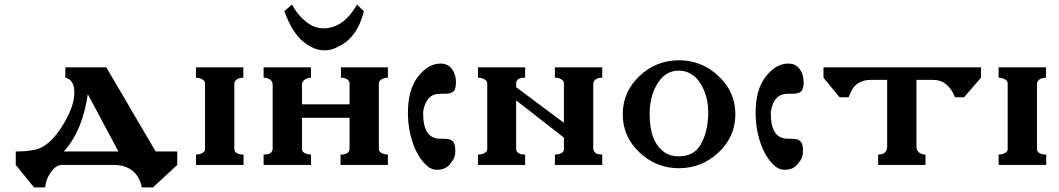

<svg xmlns="http://www.w3.org/2000/svg" viewBox="-20 -731 4696 851"><path d="M608.4 99.6Q599.6 51.8 567.4 25.9Q535.2 0 483.4 0H249Q222.7 3.9 199.2 42Q185.5 61.5 179.7 99.6H130.9L49.8 0V-59.6Q130.9 -59.6 167 -79.1Q217.8 -107.4 263.7 -185.1Q309.6 -262.7 309.6 -320.3Q309.6 -377.9 269.5 -386.7V-432.6H451.2L669.9 -59.6H765.6V0L658.2 99.6ZM262.7 -59.6H504.9L369.1 -313.5Q345.7 -150.4 262.7 -59.6Z M848.6 -45.9Q862.3 -45.9 875.5 -52.2Q888.7 -58.6 888.7 -69.3V-361.3Q888.7 -373 875.5 -379.9Q862.3 -386.7 848.6 -386.7V-432.6H1058.6V-386.7Q1023.4 -385.7 1018.6 -361.3V-69.3Q1021.5 -45.9 1059.6 -45.9V0H848.6Z M1274.4 -710.9Q1296.9 -667 1334.5 -636.2Q1372.1 -605.5 1414.1 -605.5Q1502 -605.5 1562.5 -710.9L1592.8 -680.7Q1562.5 -559.6 1473.6 -521.5Q1447.3 -507.8 1418.9 -507.8Q1370.1 -507.8 1322.3 -547.9Q1274.4 -587.9 1240.2 -681.6ZM1358.4 -386.7Q1343.8 -386.7 1331.1 -377.9Q1318.4 -369.1 1318.4 -356.4V-268.6H1529.3V-360.4Q1529.3 -373 1518.1 -379.9Q1506.8 -386.7 1491.2 -386.7V-432.6H1699.2V-386.7Q1684.6 -386.7 1671.9 -379.9Q1659.2 -373 1659.2 -360.4V-69.3Q1659.2 -58.6 1672.4 -52.2Q1685.5 -45.9 1699.2 -45.9V0H1489.3V-45.9Q1526.4 -45.9 1529.3 -69.3V-209H1318.4V-69.3Q1318.4 -58.6 1331.5 -52.2Q1344.7 -45.9 1358.4 -45.9V0H1148.4V-45.9Q1185.5 -45.9 1188.5 -69.3V-356.4Q1188.5 -370.1 1176.8 -378.4Q1165 -386.7 1148.4 -386.7V-432.6H1358.4Z M1951.2 -315.4H1930.7Q1868.2 -315.4 1855.5 -236.3V-227.5Q1855.5 -116.2 1930.7 -116.2Q1954.1 -116.2 1965.8 -114.7Q1977.5 -113.3 1987.8 -103.5Q1998 -93.8 1998 -62.5Q1998 -31.2 1982.4 -14.6Q1960.9 21.5 1918 21.5Q1889.6 21.5 1868.2 0Q1831.1 -35.2 1809.6 -97.7Q1788.1 -160.2 1788.1 -232.4Q1788.1 -334 1833 -391.6Q1877.9 -449.2 1932.6 -449.2Q1965.8 -449.2 1983.4 -424.8Q2001 -400.4 2001 -367.7Q2001 -335 1989.3 -325.2Q1977.5 -315.4 1951.2 -315.4Z M2479.5 -361.3Q2479.5 -373 2467.3 -379.9Q2455.1 -386.7 2439.5 -386.7V-432.6H2649.4V-386.7Q2615.2 -386.7 2609.4 -362.3V-70.3Q2613.3 -45.9 2649.4 -45.9V0H2439.5V-45.9Q2454.1 -45.9 2466.8 -51.8Q2479.5 -57.6 2479.5 -70.3V-121.1L2267.6 -286.1V-69.3Q2270.5 -45.9 2307.6 -45.9V0H2098.6V-45.9Q2113.3 -45.9 2126.5 -52.2Q2139.6 -58.6 2139.6 -69.3V-361.3Q2139.6 -373 2126.5 -379.9Q2113.3 -386.7 2098.6 -386.7V-432.6H2307.6V-386.7Q2267.6 -386.7 2267.6 -361.3V-344.7L2479.5 -186.5Z M3119.1 -223.6V-233.4Q3119.1 -287.1 3100.1 -331.5Q3081.1 -376 3052.2 -397Q3023.4 -418 2988.3 -418Q2922.9 -418 2886.7 -347.7Q2859.4 -295.9 2859.4 -223.6Q2859.4 -101.6 2925.8 -55.7Q2950.2 -38.1 2988.3 -38.1Q3055.7 -38.1 3085.9 -90.8Q3116.2 -143.6 3119.1 -223.6ZM2989.3 14.6Q2888.7 14.6 2814.5 -55.2Q2740.2 -125 2740.2 -224.6Q2740.2 -324.2 2814.5 -394Q2888.7 -463.9 2989.3 -463.9Q3089.8 -463.9 3164.6 -394Q3239.3 -324.2 3239.3 -224.6Q3239.3 -125 3164.6 -55.2Q3089.8 14.6 2989.3 14.6Z M3492.2 -315.4H3471.7Q3409.2 -315.4 3396.5 -236.3V-227.5Q3396.5 -116.2 3471.7 -116.2Q3495.1 -116.2 3506.8 -114.7Q3518.6 -113.3 3528.8 -103.5Q3539.1 -93.8 3539.1 -62.5Q3539.1 -31.2 3523.4 -14.6Q3502 21.5 3459 21.5Q3430.7 21.5 3409.2 0Q3372.1 -35.2 3350.6 -97.7Q3329.1 -160.2 3329.1 -232.4Q3329.1 -334 3374 -391.6Q3418.9 -449.2 3473.6 -449.2Q3506.8 -449.2 3524.4 -424.8Q3542 -400.4 3542 -367.7Q3542 -335 3530.3 -325.2Q3518.6 -315.4 3492.2 -315.4Z M3872.1 -45.9Q3909.2 -45.9 3912.1 -78.1V-377H3840.8Q3774.4 -377 3751 -322.3L3741.2 -299.8H3701.2L3629.9 -386.7V-432.6H4328.1V-386.7L4252.9 -299.8H4212.9Q4182.6 -377 4114.3 -377H4042V-79.1Q4042 -64.5 4053.7 -55.2Q4065.4 -45.9 4082 -45.9V0H3872.1Z M4406.2 -45.9Q4419.9 -45.9 4433.1 -52.2Q4446.3 -58.6 4446.3 -69.3V-361.3Q4446.3 -373 4433.1 -379.9Q4419.9 -386.7 4406.2 -386.7V-432.6H4616.2V-386.7Q4581.1 -385.7 4576.2 -361.3V-69.3Q4579.1 -45.9 4617.2 -45.9V0H4406.2Z"/></svg>

Font: Menaion Unicode
Style: Regular
Weight: 400
Designer: Aleksandr Andreev
Foundry: Ponomar Technologies, Inc.
Version: 2.0